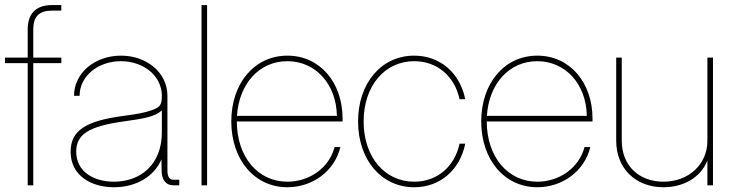

<svg xmlns="http://www.w3.org/2000/svg" viewBox="-20 -748 2963 775"><path d="M91.8 -629.9V-515.6H0V-493.2H91.8V0H114.3V-493.2H227.5V-515.6H114.3V-629.9C114.3 -681.2 138.2 -705.1 189.5 -705.1H227.5V-727.5H189.5C126 -727.5 91.8 -693.4 91.8 -629.9Z M439.9 7.8C529.8 7.8 602.5 -35.6 631.8 -105L632.3 -61C632.3 -22 649.4 0 679.7 0H703.6V-22.5H679.7C663.6 -22.5 655.8 -35.2 655.8 -61V-361.3C655.8 -454.1 573.2 -523.4 468.3 -523.4C362.3 -523.4 278.8 -453.1 278.8 -361.3H301.3C301.3 -440.4 375 -501 468.3 -501C560.5 -501 633.3 -440.9 633.3 -361.3C633.3 -322.3 625.5 -314.9 589.8 -302.2C562.5 -292.5 524.4 -286.1 479 -280.3C323.2 -259.8 265.1 -219.7 265.1 -135.7C265.1 -37.6 350.1 7.8 439.9 7.8ZM439.9 -14.6C356.9 -14.6 287.6 -56.2 287.6 -135.7C287.6 -206.1 338.9 -238.3 479 -257.8C563.5 -269.5 604.5 -276.9 633.3 -302.2V-213.9C633.3 -81.5 544.9 -14.6 439.9 -14.6Z M815.9 -727.5H793.5V0H815.9Z M1140.1 7.8C1240.7 7.8 1330.1 -56.2 1354 -154.3H1330.6C1308.1 -68.8 1227.5 -14.6 1140.1 -14.6C1020.5 -14.6 936 -115.2 936 -257.8H1362.8V-269.5C1362.8 -413.6 1272.5 -523.4 1140.1 -523.4C1006.8 -523.4 913.6 -411.6 913.6 -257.8C913.6 -104 1006.8 7.8 1140.1 7.8ZM936.5 -280.3C944.8 -410.6 1026.9 -501 1140.1 -501C1252.9 -501 1337.9 -409.2 1339.8 -280.3Z M1651.9 7.8C1756.8 7.8 1836.9 -62.5 1857.9 -168H1835C1814.9 -74.7 1744.1 -14.6 1651.9 -14.6C1532.2 -14.6 1447.8 -115.2 1447.8 -257.8C1447.8 -400.4 1532.2 -501 1651.9 -501C1744.1 -501 1814.9 -440.9 1835 -347.7H1857.9C1836.9 -453.1 1756.8 -523.4 1651.9 -523.4C1518.6 -523.4 1425.3 -411.6 1425.3 -257.8C1425.3 -104 1518.6 7.8 1651.9 7.8Z M2148.9 7.8C2249.5 7.8 2338.9 -56.2 2362.8 -154.3H2339.4C2316.9 -68.8 2236.3 -14.6 2148.9 -14.6C2029.3 -14.6 1944.8 -115.2 1944.8 -257.8H2371.6V-269.5C2371.6 -413.6 2281.2 -523.4 2148.9 -523.4C2015.6 -523.4 1922.4 -411.6 1922.4 -257.8C1922.4 -104 2015.6 7.8 2148.9 7.8ZM1945.3 -280.3C1953.6 -410.6 2035.6 -501 2148.9 -501C2261.7 -501 2346.7 -409.2 2348.6 -280.3Z M2657.7 7.8C2734.9 7.8 2806.6 -27.8 2835.4 -100.1V0H2857.9V-515.6H2835.4V-179.7C2835.4 -84 2759.3 -14.6 2657.7 -14.6C2558.6 -14.6 2489.7 -80.6 2489.7 -179.7V-515.6H2467.3V-179.7C2467.3 -67.9 2545.9 7.8 2657.7 7.8Z"/></svg>

Font: Raveo Display Display Thin
Style: Regular
Weight: 100
Designer: Jakub Foglar, Rasmus Andersson (Inter)
Foundry: Jakubfoglar.com
Version: Version 1.100;Glyphs 3.2.3 (3260)